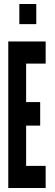

<svg xmlns="http://www.w3.org/2000/svg" viewBox="-20 -943 278 963"><path d="M21.5 0H209V-111H111V-313H181.5V-431H111V-624H209V-735H21.5ZM77 -822H162V-923H77Z"/></svg>

Font: League Gothic SemiCondensed
Style: Regular
Weight: 400
Width: 4
Designer: The League of Moveable Type
Version: Version 1.600; ttfautohint (v1.8.3)